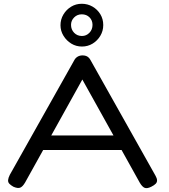

<svg xmlns="http://www.w3.org/2000/svg" viewBox="-20 -985 896 1019"><path d="M805 -53Q813 -39 813.5 -28.5Q814 -18 806.5 -10Q799 -2 783 6Q761 17 748 12Q735 7 722 -15L417 -563L113 -16Q100 6 87 11Q74 16 51 6Q37 -2 29.5 -10Q22 -18 23 -29.5Q24 -41 32 -57L374 -665Q380 -677 391.5 -684Q403 -691 418 -691Q429 -691 437 -688Q445 -685 451 -679Q457 -673 461 -665ZM175 -189 209 -266H618L652 -189ZM415 -738Q384 -738 358.5 -753.5Q333 -769 317 -795Q301 -821 301 -851Q301 -882 316.5 -908Q332 -934 357.5 -949.5Q383 -965 414 -965Q445 -965 471 -950Q497 -935 512.5 -909.5Q528 -884 528 -852Q528 -821 512.5 -795Q497 -769 471.5 -753.5Q446 -738 415 -738ZM415 -794Q438 -794 454.5 -811Q471 -828 471 -853Q471 -877 455 -893Q439 -909 414 -909Q390 -909 373.5 -892.5Q357 -876 357 -853Q357 -828 373.5 -811Q390 -794 415 -794Z"/></svg>

Font: Fredoka SemiExpanded
Style: Regular
Weight: 400
Width: 6
Designer: Ben Nathan
Foundry: Milena B. Brandão, Ben Nathan
Version: Version 2.001